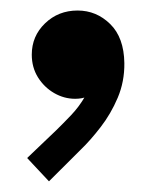

<svg xmlns="http://www.w3.org/2000/svg" viewBox="-20 -180 298 365"><path d="M73.1 164.7 31.6 120.4 86.7 67.8Q99.6 55.2 115.1 39Q130.6 22.7 141.8 3.2Q153.1 -16.4 152.5 -39.4H174.1Q171.6 -21.9 159.7 -7.1Q147.8 7.8 122.8 7.8Q101.8 7.8 82.9 -3.1Q64.1 -14 52.2 -32.9Q40.4 -51.9 40.4 -76.1Q40.4 -111.3 65.6 -135.6Q90.9 -160 127.5 -160Q163.3 -160 189.5 -134.3Q215.7 -108.6 216.4 -60Q216.8 -24.9 203.8 5.8Q190.8 36.4 171.4 61.5Q152.1 86.6 133.3 104.7Z"/></svg>

Font: Reddit Sans
Style: Regular
Weight: 400
Designer: Stephen Hutchings
Foundry: Reddit
Version: Version 1.014